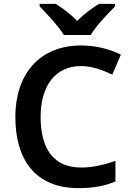

<svg xmlns="http://www.w3.org/2000/svg" viewBox="-20 -958 675 988"><path d="M309 -778H447C473 -823 535 -888 572 -925V-938H489C454 -916 412 -886 377 -850C343 -886 302 -916 267 -938H184V-925C221 -888 281 -823 309 -778ZM397 -618C454 -618 509 -597 558 -574L602 -677C541 -707 470 -724 398 -724C180 -724 59 -573 59 -357C59 -135 163 10 383 10C461 10 515 0 574 -24V-130C512 -109 457 -96 397 -96C255 -96 189 -193 189 -356C189 -518 266 -618 397 -618Z"/></svg>

Font: Noto Sans New Tai Lue Semibold
Style: Regular
Weight: 600
Designer: Monotype Design Team
Foundry: Monotype Imaging Inc.
Version: Version 2.004